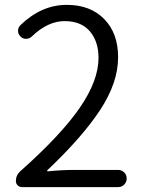

<svg xmlns="http://www.w3.org/2000/svg" viewBox="-20 -765 589 785"><path d="M69.3 0Q59.6 0 52.2 -7.3Q44.9 -14.6 44.9 -24.4Q44.9 -48.8 63.5 -65.4Q228.5 -211.9 305.7 -323.7Q382.8 -435.5 382.8 -528.3Q382.8 -595.7 347.2 -637.2Q311.5 -678.7 244.1 -678.7Q175.8 -678.7 110.4 -616.2Q100.6 -606.4 87.9 -606.4H85Q73.2 -606.4 64.5 -615.2Q53.7 -625 53.7 -638.7Q53.7 -652.3 63.5 -662.1Q149.4 -745.1 252.9 -745.1Q349.6 -745.1 406.2 -687Q462.9 -628.9 462.9 -531.2Q462.9 -426.8 389.2 -314.9Q315.4 -203.1 173.8 -69.3Q172.9 -68.4 172.9 -67.4Q172.9 -66.4 173.3 -65.4Q173.8 -64.5 175.8 -64.5Q231.4 -70.3 288.1 -70.3H462.9Q477.5 -70.3 487.8 -60.1Q498 -49.8 498 -35.2Q498 -20.5 487.8 -10.3Q477.5 0 462.9 0Z"/></svg>

Font: MRT-Marukoias-beta
Style: Regular
Weight: 400
Designer: [Source Han Sans]
Ryoko NISHIZUKA 西塚涼子 (kana & ideographs); Paul D. Hunt (Latin, Greek & Cyrillic); Wenlong ZHANG 张文龙 (b
Foundry: RAPTORTYPE
Version: Version 2.10;April 28, 2020;FontCreator 13.0.0.2612 64-bit